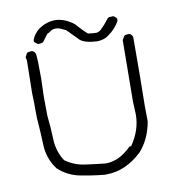

<svg xmlns="http://www.w3.org/2000/svg" viewBox="-89 -913 906 987"><g transform="rotate(-10 363.5 -419.5)"><path d="M460 -688Q395 -691 370 -713L312 -772L284 -785Q274 -790 260 -790Q244 -790 231 -781Q223 -774 213 -771L184 -732Q174 -727 159 -727Q153 -728 139 -741L138 -751Q149 -782 177 -804Q219 -833 265 -833Q316 -831 362 -794Q395 -756 419 -736Q442 -732 464 -732Q482 -736 492 -749Q507 -762 534 -797Q539 -801 561 -801Q567 -801 580 -787V-774Q558 -733 516 -705Q496 -690 460 -688ZM386 -6H377Q315 -12 251.5 -24.5Q188 -37 140 -81Q96 -139 93.5 -211.5Q91 -284 85 -356Q85 -454 83 -486L86 -654L82 -671L93 -692Q103 -697 118 -697Q132 -695 138 -678Q142 -649 142 -549L139 -456L140 -356Q147 -294 149 -231Q151 -168 185 -116Q231 -83 285 -75.5Q339 -68 394 -62Q428 -63 459 -76.5Q490 -90 529 -127H537Q589 -202 589 -283Q589 -297 586 -351L589 -671L601 -692Q609 -697 625 -697Q639 -695 645 -678Q645 -458 642 -317L643 -238Q627 -147 574 -88Q488 -6 386 -6Z"/></g></svg>

Font: Yozai
Style: Regular
Weight: 400
Designer: LXGW / Y.OzVox
Foundry: LXGW / Y.OzVox
Version: Version 0.861;October 22, 2024